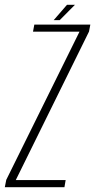

<svg xmlns="http://www.w3.org/2000/svg" viewBox="-47 -777 395 797"><path d="M-27 0H220.5L225.5 -29.5H18.5L322.5 -646L328 -675H95.5L90 -645.5H283L-21 -30.5ZM176 -693.5H201L264 -757H231Z"/></svg>

Font: Anybody Condensed ExtraLight
Style: Italic
Weight: 250
Width: 3
Italic angle: -10°
Version: Version 1.113;gftools[0.9.25]